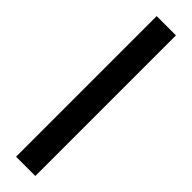

<svg xmlns="http://www.w3.org/2000/svg" viewBox="-319 -799 898 898"><g transform="rotate(45 130.0 -350.0)"><path d="M193.8 115.2H66.4V-814.9H193.8Z"/></g></svg>

Font: Audiowide
Style: Regular
Weight: 400
Version: Version 1.003